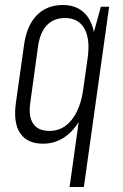

<svg xmlns="http://www.w3.org/2000/svg" viewBox="-20 -567 492 767"><path d="M152 7Q88 7 60 -35.5Q32 -78 44 -160L75 -380Q85 -462 125.5 -504.5Q166 -547 231 -547Q279 -547 310 -521.5Q341 -496 353 -448.5Q365 -401 355 -334L338 -209Q329 -143 303 -94.5Q277 -46 238.5 -19.5Q200 7 152 7ZM178 -44Q213 -44 240.5 -63.5Q268 -83 286.5 -120Q305 -157 312 -207L330 -334Q341 -411 317 -453Q293 -495 240 -495Q195 -495 167.5 -466.5Q140 -438 132 -382L101 -157Q93 -102 112.5 -73Q132 -44 178 -44ZM416 -540 315 180H258L334 -363L383 -540Z"/></svg>

Font: Pathway Extreme Condensed Thin
Style: Italic
Weight: 250
Width: 3
Italic angle: -8°
Version: Version 1.001;gftools[0.9.26]